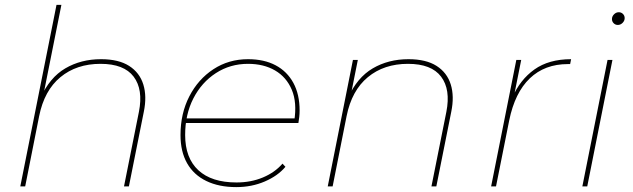

<svg xmlns="http://www.w3.org/2000/svg" viewBox="-20 -762 2588 785"><path d="M393 -520Q465 -520 508 -492.5Q551 -465 566 -416.5Q581 -368 568 -305L507 0H487L548 -305Q566 -396 526.5 -448.5Q487 -501 391 -501Q293 -501 227 -446.5Q161 -392 140 -287L83 0H63L211 -742H231L156 -367L146 -362Q183 -445 247 -482.5Q311 -520 393 -520Z M946 3Q875 3 823.5 -22Q772 -47 745 -94.5Q718 -142 718 -210Q718 -298 754 -368Q790 -438 852.5 -479Q915 -520 994 -520Q1060 -520 1107 -495Q1154 -470 1179.5 -423Q1205 -376 1205 -310Q1205 -297 1203.5 -283.5Q1202 -270 1200 -259H734L738 -278H1191L1183 -267Q1195 -343 1173 -395Q1151 -447 1104.5 -474Q1058 -501 994 -501Q921 -501 862.5 -463Q804 -425 770.5 -359.5Q737 -294 737 -210Q737 -116 791 -66Q845 -16 947 -16Q1006 -16 1055 -36.5Q1104 -57 1135 -93L1147 -80Q1116 -43 1062.5 -20Q1009 3 946 3Z M1650 -520Q1722 -520 1765 -492.5Q1808 -465 1823 -416.5Q1838 -368 1825 -305L1764 0H1744L1805 -305Q1823 -396 1783.5 -448.5Q1744 -501 1648 -501Q1550 -501 1484 -446.5Q1418 -392 1397 -287L1340 0H1320L1423 -517H1443L1413 -367L1403 -362Q1440 -445 1504 -482.5Q1568 -520 1650 -520Z M1988 0 2091 -517H2111L2079 -357L2074 -362Q2106 -436 2165 -478Q2224 -520 2315 -520L2311 -500Q2309 -500 2306.5 -500Q2304 -500 2302 -500Q2207 -500 2146 -441.5Q2085 -383 2062 -270L2008 0Z M2361 0 2464 -517H2484L2381 0ZM2506 -660Q2496 -660 2489 -667Q2482 -674 2482 -684Q2482 -695 2490.5 -703.5Q2499 -712 2510 -712Q2520 -712 2527 -705Q2534 -698 2534 -688Q2534 -677 2525.5 -668.5Q2517 -660 2506 -660Z"/></svg>

Font: Montserrat Thin Thin
Style: Italic
Weight: 250
Italic angle: -11.3°
Version: Version 9.000